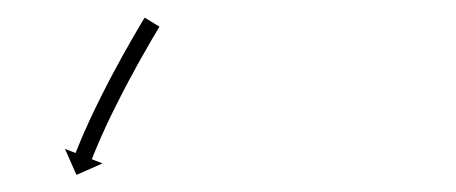

<svg xmlns="http://www.w3.org/2000/svg" viewBox="-20 -277 525 221"><path d="M162.6 -244.8C163 -245.3 163.3 -245.8 163.6 -246.3L146.5 -256.7C146.2 -256.2 145.9 -255.7 145.5 -255.1L145.5 -255.1L145.5 -255.1C144.6 -253.5 143.6 -252 142.7 -250.4L142.7 -250.4L142.7 -250.4C141.2 -247.9 139.7 -245.4 138.3 -242.9L138.3 -242.9L138.3 -242.9C136.4 -239.7 134.5 -236.4 132.6 -233.2L132.6 -233.2L132.6 -233.2C130.4 -229.3 128.2 -225.5 126.1 -221.6L126 -221.6L126 -221.6C123.6 -217.3 121.2 -213 118.8 -208.7L118.8 -208.7L118.8 -208.6C116.3 -204 113.8 -199.4 111.3 -194.7L111.3 -194.7L111.2 -194.7C108.7 -189.9 106.2 -185.1 103.6 -180.2L103.6 -180.2L103.6 -180.2C101.1 -175.3 98.6 -170.5 96.2 -165.6C96.2 -165.6 96.2 -165.6 96.2 -165.6C96.2 -165.6 96.2 -165.6 96.2 -165.6C93.8 -160.9 91.5 -156.2 89.2 -151.4C89.2 -151.4 89.2 -151.4 89.2 -151.4C89.2 -151.4 89.2 -151.4 89.2 -151.4C87.1 -147 85 -142.5 82.9 -138.1C82.9 -138.1 82.9 -138.1 82.9 -138C82.9 -138 82.9 -138 82.9 -138C81.1 -134 79.2 -130 77.5 -126C77.5 -126 77.5 -126 77.5 -126C77.5 -126 77.4 -126 77.4 -126C76 -122.6 74.5 -119.2 73.1 -115.8C73.1 -115.8 73 -115.8 73 -115.7C73 -115.7 73 -115.7 73 -115.7C71.9 -113.1 70.9 -110.5 69.8 -107.8C69.8 -107.8 69.8 -107.8 69.8 -107.8C69.8 -107.8 69.8 -107.8 69.8 -107.8C69.1 -106.1 68.4 -104.4 67.7 -102.7L67.7 -102.7L67.7 -102.7C67.5 -102.1 67.3 -101.5 67 -100.9L54.8 -105.6L68 -75.7L98 -88.9L85.7 -93.7C85.9 -94.2 86.1 -94.8 86.4 -95.4L86.4 -95.4L86.4 -95.4C87 -97 87.7 -98.7 88.3 -100.4C88.3 -100.4 88.3 -100.3 88.3 -100.3C88.3 -100.3 88.3 -100.3 88.3 -100.3C89.4 -102.9 90.4 -105.5 91.5 -108C91.5 -108 91.5 -108 91.5 -108C91.5 -108 91.5 -108 91.5 -108C92.9 -111.3 94.3 -114.6 95.8 -117.9C95.8 -117.9 95.8 -117.9 95.8 -117.9C95.8 -117.9 95.7 -117.9 95.7 -117.9C97.5 -121.8 99.3 -125.8 101.1 -129.7C101.1 -129.7 101.1 -129.7 101.1 -129.7C101.1 -129.6 101 -129.6 101 -129.6C103.1 -134 105.1 -138.4 107.2 -142.8C107.2 -142.8 107.2 -142.7 107.2 -142.7C107.2 -142.7 107.2 -142.7 107.2 -142.7C109.5 -147.4 111.8 -152 114.1 -156.7C114.1 -156.7 114.1 -156.7 114.1 -156.7C114.1 -156.7 114.1 -156.6 114.1 -156.6C116.5 -161.4 118.9 -166.2 121.4 -171L121.4 -171L121.4 -171C123.9 -175.8 126.4 -180.5 128.9 -185.3L128.9 -185.3L128.9 -185.2C131.4 -189.9 133.9 -194.5 136.4 -199L136.4 -199L136.3 -199C138.7 -203.3 141.1 -207.6 143.5 -211.8L143.5 -211.8L143.5 -211.8C145.6 -215.6 147.8 -219.4 150 -223.2L150 -223.2L150 -223.2C151.8 -226.4 153.7 -229.6 155.5 -232.8L155.5 -232.8L155.5 -232.8C157 -235.2 158.4 -237.7 159.9 -240.1L159.8 -240.1L159.8 -240.1C160.8 -241.7 161.7 -243.2 162.6 -244.8L162.6 -244.8Z"/></svg>

Font: FRB American Cursive Just Arrows
Style: Bold Italic
Weight: 700
Italic angle: -25°
Version: Version 2.0;Modular Font Editor K font №1